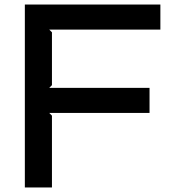

<svg xmlns="http://www.w3.org/2000/svg" viewBox="-20 -830 760 850"><path d="M690 -699H198L210 -687V-453L198 -441H642V-330H198L210 -318V0H90V-810H690Z"/></svg>

Font: TypoPRO Sinkin Sans
Style: 500 Medium
Weight: 500
Designer: Keith Bates
Foundry: K-Type
Version: Sinkin Sans (version 1.0)  by Keith Bates   •   © 2014   www